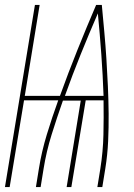

<svg xmlns="http://www.w3.org/2000/svg" viewBox="-22 -755 542 775"><path d="M-2 0 119 -735H138L78 -368H220Q253 -460 290 -552Q327 -644 366 -735H389Q394 -681 399 -626.5Q404 -572 407.5 -517Q411 -462 413.5 -407Q416 -352 416.5 -296.5Q417 -241 414.5 -185.5Q412 -130 403 -74L391 0H371L383 -74Q394 -143 395.5 -212Q397 -281 396 -350H324L266 0H247L304 -349H232Q208 -281 186.5 -212Q165 -143 154 -74L142 0H123L135 -74Q146 -143 167 -212Q188 -281 213 -350H75L17 0ZM240 -368H396Q393 -452 387 -535Q381 -618 373 -701Q337 -618 303.5 -535Q270 -452 240 -368Z"/></svg>

Font: Iosevka Curly Thin
Style: Italic
Weight: 100
Italic angle: -9°
Monospace: yes
Designer: Belleve Invis
Foundry: Belleve Invis
Version: Version 22.1.2; ttfautohint (v1.8.4)